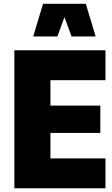

<svg xmlns="http://www.w3.org/2000/svg" viewBox="-20 -1004 595 1024"><path d="M249 -159.2V-294.9H515.1V-440.9H249V-576.2H542.5V-735.8H56.6V0H542.5V-159.2ZM437.5 -983.9H209.5L157.2 -809.6H286.1L323.7 -912.6L361.8 -809.6H490.2Z"/></svg>

Font: Estedad Black
Style: Regular
Weight: 900
Designer: Amin Abedi
Version: Version 7.3